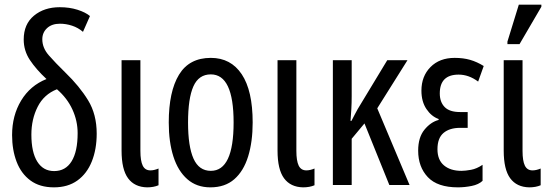

<svg xmlns="http://www.w3.org/2000/svg" viewBox="-20 -796 2360 826"><path d="M212 10Q151 10 111 -19.5Q71 -49 51.5 -100Q32 -151 32 -215Q32 -299 71 -363.5Q110 -428 180 -456Q135 -498 108.5 -538Q82 -578 82 -626Q82 -692 126 -728.5Q170 -765 237 -765Q279 -765 313.5 -754Q348 -743 367 -727L337 -659Q316 -677 290 -685.5Q264 -694 238 -694Q203 -694 182.5 -675Q162 -656 162 -627Q162 -590 190 -558Q218 -526 261 -484Q322 -425 359 -364.5Q396 -304 396 -221Q396 -154 375 -101.5Q354 -49 313 -19.5Q272 10 212 10ZM213 -60Q262 -60 288 -102Q314 -144 314 -223Q314 -276 291.5 -325Q269 -374 225 -412Q169 -390 142 -336.5Q115 -283 115 -217Q115 -141 140.5 -100.5Q166 -60 213 -60Z M613 10Q559 9 531 -29Q503 -67 503 -148V-537H584V-147Q584 -104 594 -83.5Q604 -63 627 -63Q643 -63 662 -71V1Q641 10 613 10Z M1067 -269Q1067 -186 1047.5 -123Q1028 -60 988 -25Q948 10 885 10Q826 10 786 -25Q746 -60 726 -122.5Q706 -185 706 -269Q706 -402 750 -474.5Q794 -547 887 -547Q973 -547 1020 -476.5Q1067 -406 1067 -269ZM789 -269Q789 -166 812.5 -113.5Q836 -61 887 -61Q985 -61 985 -269Q985 -476 887 -476Q835 -476 812 -424.5Q789 -373 789 -269Z M1284 10Q1230 9 1202 -29Q1174 -67 1174 -148V-537H1255V-147Q1255 -104 1265 -83.5Q1275 -63 1298 -63Q1314 -63 1333 -71V1Q1312 10 1284 10Z M1733 -537 1603 -330 1742 0H1655L1548 -265L1493 -199V0H1412V-537H1493V-383Q1493 -353 1491.5 -326.5Q1490 -300 1488 -276H1492Q1499 -290 1506 -303Q1513 -316 1519 -327L1646 -537Z M1950 10Q1862 10 1820.5 -34Q1779 -78 1779 -148Q1779 -205 1806 -238Q1833 -271 1867 -280V-284Q1836 -295 1814.5 -327Q1793 -359 1793 -406Q1793 -468 1832 -507.5Q1871 -547 1936 -547Q1973 -547 2002.5 -538.5Q2032 -530 2061 -512L2037 -445Q1997 -475 1953 -475Q1872 -475 1872 -394Q1872 -357 1893 -335.5Q1914 -314 1959 -314H1992V-246H1960Q1914 -246 1888 -224Q1862 -202 1862 -154Q1862 -108 1890 -84.5Q1918 -61 1965 -61Q1982 -61 2006.5 -65.5Q2031 -70 2056 -87V-18Q2039 -2 2009 4Q1979 10 1950 10Z M2257 10Q2203 9 2175 -29Q2147 -67 2147 -148V-537H2228V-147Q2228 -104 2238 -83.5Q2248 -63 2271 -63Q2287 -63 2306 -71V1Q2285 10 2257 10ZM2163 -606V-617L2212 -776H2309V-767L2215 -606Z"/></svg>

Font: Noto Sans ExtraCondensed
Style: Regular
Weight: 400
Width: 2
Designer: Monotype Design Team
Foundry: Monotype Imaging Inc.
Version: Version 2.013; ttfautohint (v1.8.4.7-5d5b)